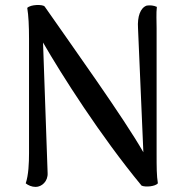

<svg xmlns="http://www.w3.org/2000/svg" viewBox="-20 -722 727 754"><path d="M120 12C144 12 169 -10 167 -43L149 -555C223 -427 374 -189 536 7C552 14 590 10 600 -2C595 -32 595 -67 595 -118V-612C595 -636 593 -671 596 -695C583 -701 569 -702 556 -700C531 -691 519 -657 522 -611L543 -124C468 -256 265 -539 155 -697C147 -705 101 -705 87 -691C92 -661 94 -620 94 -569V-120C94 -82 92 -34 81 -2C91 6 105 12 120 12Z"/></svg>

Font: Arima Koshi Medium
Style: Regular
Weight: 500
Designer: Joana Correia and Natanael Gama
Foundry: NDISCOVER
Version: Version 1.019;PS 001.019;hotconv 1.0.88;makeotf.lib2.5.64775